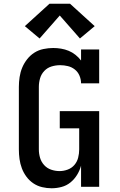

<svg xmlns="http://www.w3.org/2000/svg" viewBox="-20 -1000 640 1028"><path d="M256 8Q231 8 205.5 2Q180 -4 158.5 -18.5Q137 -33 121.5 -54Q106 -75 97 -99Q88 -123 84.5 -148.5Q81 -174 81 -200V-535Q81 -561 85 -587.5Q89 -614 99 -638Q109 -662 125.5 -683Q142 -704 164 -718Q186 -732 212.5 -737.5Q239 -743 265 -743Q286 -743 307 -739.5Q328 -736 347.5 -728Q367 -720 384 -706.5Q401 -693 414 -676V-735H511V-554H414Q414 -575 405.5 -595Q397 -615 380.5 -628Q364 -641 343.5 -646Q323 -651 302 -651Q278 -651 255.5 -644Q233 -637 217 -620Q201 -603 194.5 -580.5Q188 -558 188 -535V-200Q188 -177 194.5 -155Q201 -133 216.5 -116Q232 -99 254 -91.5Q276 -84 299 -84Q321 -84 342.5 -92Q364 -100 378.5 -117Q393 -134 398.5 -156Q404 -178 404 -200V-313H300V-405H511V0H414V-113Q407 -87 392.5 -63.5Q378 -40 357 -23Q336 -6 309.5 1Q283 8 256 8ZM192 -794 113 -860 245 -980H355L487 -860L408 -794L300 -917Z"/></svg>

Font: Iosevka Slab Semibold Extended
Style: Regular
Weight: 600
Width: 7
Monospace: yes
Designer: Belleve Invis
Foundry: Belleve Invis
Version: Version 11.1.0; ttfautohint (v1.8.3)